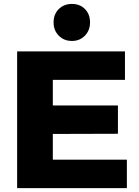

<svg xmlns="http://www.w3.org/2000/svg" viewBox="-20 -965 715 985"><path d="M67.9 0ZM67.9 -701.2H621.1V-555.2H251V-423.8H585V-278.8L251 -277.8V-146H630.9V0H67.9ZM441.9 -850.1Q441.9 -809.1 415.5 -782Q389.2 -754.9 349.1 -754.9Q308.1 -754.9 281.5 -782Q254.9 -809.1 254.9 -850.1Q254.9 -892.1 281.5 -918.5Q308.1 -944.8 349.1 -944.8Q390.1 -944.8 416 -918.5Q441.9 -892.1 441.9 -850.1Z"/></svg>

Font: Argentum Sans
Style: Bold
Weight: 700
Designer: Julieta Ulanovsky (Modified by Cristiano Sobral)
Foundry: Julieta Ulanovsky
Version: Version 1.000; ttfautohint (v1.5.65-e2d9)